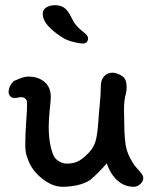

<svg xmlns="http://www.w3.org/2000/svg" viewBox="-20 -713 593 737"><path d="M252 -650Q262 -629 270.5 -618.5Q279 -608 286.5 -601.5Q294 -595 298 -592Q310 -582 314 -577Q318 -572 318 -566Q318 -557 313 -551.5Q308 -546 298 -546Q285 -546 261.5 -552Q238 -558 223 -567Q194 -584 169 -609Q144 -634 144 -661Q144 -675 157 -684Q170 -693 191 -693Q212 -693 226 -683.5Q240 -674 252 -650ZM13 -359Q13 -382 33 -402Q39 -405 57 -412Q75 -419 89 -419Q127 -419 151 -398.5Q175 -378 175 -340Q175 -329 171 -293Q167 -251 167 -228Q167 -158 186 -115Q193 -101 208 -93Q223 -85 235 -85Q264 -85 282 -95Q300 -105 321 -127Q342 -149 348.5 -177Q355 -205 358 -254Q360 -286 362 -301Q367 -349 367 -383Q367 -405 379 -419.5Q391 -434 412 -434Q424 -434 439.5 -426.5Q455 -419 460 -409Q466 -399 466 -376Q466 -364 463 -353Q456 -328 456 -293L457 -241Q457 -170 467 -136Q472 -120 481 -103.5Q490 -87 498 -76Q518 -54 524 -45.5Q530 -37 530 -29Q530 -17 518.5 -6.5Q507 4 494 4Q457 4 430 -21Q403 -46 390 -86Q356 -47 327 -23Q307 -9 278 -2.5Q249 4 220 4Q181 4 141 -28Q101 -60 87 -102Q86 -104 81.5 -118Q77 -132 77 -160Q77 -197 81 -253Q84 -289 84 -319Q84 -328 77.5 -334Q71 -340 63 -340Q57 -340 49.5 -338.5Q42 -337 34 -337Q26 -337 19.5 -343.5Q13 -350 13 -359Z"/></svg>

Font: Itim
Style: Regular
Weight: 400
Designer: Suppakit Chalermlarp
Version: Version 1.002g